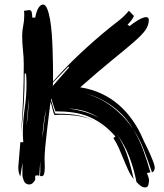

<svg xmlns="http://www.w3.org/2000/svg" viewBox="-20 -713 717 840"><path d="M203 -275Q207 -265 212 -245Q217 -225 222 -216Q256 -216 289.5 -213Q323 -210 354 -200Q373 -193 391 -184Q378 -190 365 -195Q338 -204 308 -207.5Q278 -211 245 -211Q240 -211 234.5 -210.5Q229 -210 224 -210L219 -209Q213 -220 209.5 -237Q206 -254 201 -267Q198 -246 194 -211.5Q190 -177 185.5 -140.5Q181 -104 178 -70.5Q175 -37 175 -18Q175 -13 175.5 -3Q176 7 176 18Q176 33 173.5 45.5Q171 58 161 58Q159 58 155 56Q157 36 156 15Q156 3 156 -9L152 56L143 54L134 56V74Q130 81 123.5 87.5Q117 94 108 94Q91 94 84.5 78.5Q78 63 78 51Q78 37 78 23Q79 11 79 -1Q76 12 74 26Q71 42 69 59Q64 51 62 39.5Q60 28 60 19L69 -91H82Q81 -101 80.5 -110.5Q80 -120 80 -130Q80 -184 88 -238.5Q96 -293 96 -347Q96 -358 95.5 -369Q95 -380 94 -391H88Q88 -325 84 -260.5Q80 -196 72 -130Q84 -280 84 -431Q84 -462 80.5 -493.5Q77 -525 77 -556Q77 -579 81.5 -600Q86 -621 86 -644V-655Q86 -661 85 -666Q92 -666 97.5 -667.5Q103 -669 107 -669Q117 -669 119 -658.5Q121 -648 121 -640V-636H134Q135 -642 137.5 -651.5Q140 -661 144 -670.5Q148 -680 154.5 -686.5Q161 -693 169 -693Q179 -693 186.5 -674.5Q194 -656 199 -627.5Q204 -599 206.5 -564.5Q209 -530 210 -498.5Q211 -467 211.5 -442Q212 -417 212 -407V-356Q265 -417 330 -478Q395 -539 458 -590Q482 -609 503 -625.5Q524 -642 544 -666L566 -643Q561 -632 553.5 -622.5Q546 -613 538 -605L547 -599Q553 -604 562 -610.5Q571 -617 581 -623Q591 -629 601 -633.5Q611 -638 619 -638Q631 -638 631 -626Q631 -602 616 -581Q601 -560 566 -529.5Q531 -499 473.5 -452.5Q416 -406 331 -331Q382 -323 424.5 -303Q467 -283 501 -253Q535 -223 561 -185.5Q587 -148 605 -106Q609 -96 618 -78.5Q627 -61 635.5 -42Q644 -23 650.5 -5.5Q657 12 657 22Q657 27 654 33Q651 39 645 41Q628 -9 609.5 -57Q591 -105 562 -149Q589 -104 606.5 -56.5Q624 -9 638 41L623 44Q625 49 628.5 59.5Q632 70 632 74Q632 82 629.5 94.5Q627 107 615 107Q604 107 594 99Q584 91 577 83Q566 25 545 -29Q524 -83 490 -127Q518 -88 535 -38.5Q552 11 565 71Q550 51 539.5 28Q529 5 519.5 -18.5Q510 -42 500 -65Q490 -88 476 -109L485 -116Q457 -148 428 -169Q399 -190 367 -203Q335 -216 299 -221Q263 -226 222 -226L204 -283ZM282 -418 279 -422 212 -352 211 -337ZM351 -305Q417 -287 470.5 -246Q524 -205 562 -149Q528 -207 472 -248Q416 -289 351 -305ZM280 -238Q362 -227 413 -197Q357 -235 280 -238ZM171 -173Q167 -141 165 -108Q170 -140 173 -173Q177 -205 182 -236Q175 -205 171 -173ZM101 -222Q99 -194 96 -164Q101 -196 103 -225Q106 -256 106 -282Q103 -251 101 -222ZM439 -150Q428 -161 416 -169L415 -170Q428 -162 439 -150ZM404 -177Q399 -180 394 -183Q399 -180 404 -177ZM412 -172 415 -170Q410 -173 406 -176Q409 -174 412 -172ZM457 -131Q455 -134 452 -137Q455 -134 457 -131ZM448 -141Q450 -139 452 -137Q450 -139 448 -141ZM79 -1Q80 -2 80 -3Q79 -2 79 -1ZM460 -128Q458 -129 457 -131Q459 -130 460 -128Z"/></svg>

Font: Finger Paint
Style: Regular
Weight: 400
Designer: Ralph du Carrois
Foundry: Ralph du Carrois
Version: Version 1.001